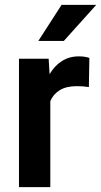

<svg xmlns="http://www.w3.org/2000/svg" viewBox="-20 -770 416 790"><path d="M347.7 -531.7 345.7 -411.6Q323.2 -415.5 296.4 -415.5Q253.4 -415.5 226.6 -399.4Q199.7 -383.3 187 -354V0H58.1V-528.3H180.2L184.1 -464.8Q204.1 -499 234.4 -518.6Q264.6 -538.1 304.7 -538.1Q329.6 -538.1 347.7 -531.7ZM137.7 -601.6 233.4 -750H376L242.7 -601.6Z"/></svg>

Font: Vazirmatn UI FD SemiBold
Style: Regular
Weight: 600
Designer: Saber Rastikerdar
Foundry: Saber Rastikerdar
Version: Version 33.003